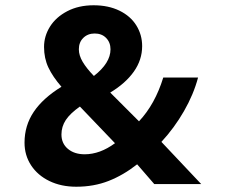

<svg xmlns="http://www.w3.org/2000/svg" viewBox="-20 -698 855 728"><path d="M500 -75Q448 -34 392 -12Q336 10 269 10Q212 10 167.5 -11.5Q123 -33 98 -71Q73 -109 73 -157Q73 -222 108 -274Q143 -326 213 -369Q180 -407 163.5 -442Q147 -477 147 -520Q147 -561 169.5 -597Q192 -633 235 -655.5Q278 -678 335 -678Q391 -678 433 -657.5Q475 -637 497 -601.5Q519 -566 519 -523Q519 -471 487.5 -426.5Q456 -382 398 -347L507 -238Q568 -303 599 -404H731Q714 -340 677.5 -276.5Q641 -213 592 -160L743 0H565ZM301 -113Q359 -113 416 -155L283 -294Q246 -268 229.5 -243Q213 -218 213 -188Q213 -154 237.5 -133.5Q262 -113 301 -113ZM336 -410Q399 -459 399 -511Q399 -537 382.5 -554Q366 -571 339 -571Q313 -571 296 -554.5Q279 -538 279 -511Q279 -488 293.5 -463.5Q308 -439 336 -410Z"/></svg>

Font: Madhuban SemiBold
Style: Regular
Weight: 600
Designer: jaikishan Patel
Foundry: MagicType
Version: Version 1.000